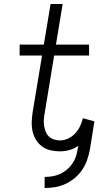

<svg xmlns="http://www.w3.org/2000/svg" viewBox="-20 -755 540 968"><path d="M205 193V137Q224 137 243 134Q262 131 280.5 123Q299 115 315 102Q331 89 343 72.5Q355 56 361.5 37.5Q368 19 371 0L375 -20Q354 -5 330 1.5Q306 8 282 8Q258 8 234 2.5Q210 -3 191.5 -17Q173 -31 161 -51Q149 -71 144 -94Q139 -117 140 -142Q141 -167 145 -192L192 -475H79V-530H201L235 -735H296L262 -530H429V-475H253L205 -183Q202 -167 201 -151.5Q200 -136 202.5 -120.5Q205 -105 210.5 -91Q216 -77 226.5 -67Q237 -57 252 -52Q267 -47 282 -47Q303 -47 323.5 -56.5Q344 -66 359 -82.5Q374 -99 383.5 -118.5Q393 -138 398 -159L456 -143L433 0Q428 26 419 52Q410 78 394.5 101Q379 124 357 142.5Q335 161 309.5 172.5Q284 184 257.5 188.5Q231 193 205 193Z"/></svg>

Font: Iosevka Slab Light
Style: Italic
Weight: 300
Italic angle: -9°
Monospace: yes
Designer: Belleve Invis
Foundry: Belleve Invis
Version: Version 11.1.1; ttfautohint (v1.8.3)